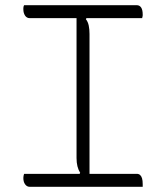

<svg xmlns="http://www.w3.org/2000/svg" viewBox="-20 -720 640 740"><path d="M325 -25H274L289 -54Q282 -65 278.5 -79Q275 -93 275 -111Q275 -178 275 -247.5Q275 -317 275 -388Q275 -459 275 -531Q275 -603 275 -675H326L311 -646Q319 -636 322 -621.5Q325 -607 325 -589Q325 -522 325 -452.5Q325 -383 325 -312Q325 -241 325 -169Q325 -97 325 -25ZM530 0H95Q89 0 84.5 -2.5Q80 -5 76.5 -10Q73 -15 71.5 -21Q70 -27 70 -34Q70 -37 70.5 -40Q71 -43 71.5 -45.5Q72 -48 73 -50H507Q515 -50 520 -45.5Q525 -41 527.5 -32.5Q530 -24 530 -10Q530 -9 530 -7Q530 -5 530 -3.5Q530 -2 530 0ZM73 -700H507Q518 -700 524 -691Q530 -682 530 -664Q530 -663 530 -661Q530 -659 529.5 -657Q529 -655 528.5 -653.5Q528 -652 528 -650H95Q83 -650 76.5 -660Q70 -670 70 -684Q70 -686 70 -688.5Q70 -691 70.5 -693Q71 -695 71.5 -697Q72 -699 73 -700Z"/></svg>

Font: Recursive Monospace Casual Light
Style: Regular
Weight: 300
Version: Version 1.047